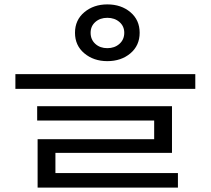

<svg xmlns="http://www.w3.org/2000/svg" viewBox="-20 -697 960 873"><path d="M468 -677Q531 -677 573 -641.5Q615 -606 615 -548Q615 -490 573 -454.5Q531 -419 468 -419Q406 -419 363.5 -454.5Q321 -490 321 -548Q321 -606 363.5 -641.5Q406 -677 468 -677ZM468 -616Q435 -616 413.5 -597Q392 -578 392 -548Q392 -517 413.5 -497.5Q435 -478 468 -478Q501 -478 523 -497.5Q545 -517 545 -548Q545 -578 523 -597Q501 -616 468 -616ZM50 -360H868V-293H50ZM149 -214H762V-2H232V112H151V-64H681V-149H149ZM151 90H789V156H151Z"/></svg>

Font: hexukorean05
Style: Book
Weight: 400
Designer: Jelle Bosma - Monotype Design Team
Foundry: Monotype Imaging Inc.
Version: Version 2.003